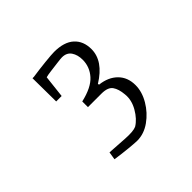

<svg xmlns="http://www.w3.org/2000/svg" viewBox="-103 -823 573 573"><g transform="rotate(-45 183.5 -536.5)"><path d="M87 -708H93Q120 -712 148.5 -715Q177 -718 188 -718Q230 -718 251.5 -698.5Q273 -679 273 -645Q273 -595 213 -558L214 -554Q249 -550 269.5 -529.5Q290 -509 290 -476Q290 -448 273.5 -420Q257 -392 231 -373.5Q205 -355 176 -355Q168 -355 142 -357.5Q116 -360 89 -364L93 -389Q123 -387 155.5 -385Q188 -383 201 -389Q221 -401 236 -427Q251 -453 248 -479Q246 -503 236.5 -516.5Q227 -530 200 -530H143V-554Q191 -565 211.5 -588Q232 -611 232 -641Q232 -662 222.5 -676Q213 -690 193 -690Q188 -690 172.5 -688Q157 -686 141 -684Q125 -682 119 -680L111 -609H88Z"/></g></svg>

Font: Grenze Gotisch ExtraLight
Style: Regular
Weight: 200
Designer: Renata Polastri
Foundry: Omnibus-Type
Version: Version 1.001